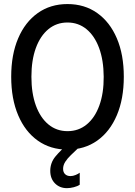

<svg xmlns="http://www.w3.org/2000/svg" viewBox="-20 -748 682 970"><path d="M320.8 7.8Q234.9 7.8 170.9 -37.6Q106.9 -83 71.8 -165.8Q36.6 -248.5 36.6 -360.4Q36.6 -472.2 71.8 -554.4Q106.9 -636.7 170.9 -682.1Q234.9 -727.5 320.8 -727.5Q407.2 -727.5 471.2 -682.1Q535.2 -636.7 570.3 -554.4Q605.5 -472.2 605.5 -360.4Q605.5 -248.5 570.3 -165.8Q535.2 -83 471.2 -37.6Q407.2 7.8 320.8 7.8ZM321.3 -85.4Q377 -85.4 418.2 -119.4Q459.5 -153.3 481.9 -215.1Q504.4 -276.9 503.9 -360.4Q503.4 -443.8 480.7 -505.4Q458 -566.9 417 -600.6Q376 -634.3 320.8 -634.3Q265.6 -634.3 224.6 -600.6Q183.6 -566.9 161.1 -505.4Q138.7 -443.8 138.7 -360.4Q138.7 -276.9 161.1 -215.1Q183.6 -153.3 224.6 -119.4Q265.6 -85.4 321.3 -85.4ZM318.4 202.6Q281.7 202.6 257.8 178.5Q233.9 154.3 233.9 115.2Q233.9 74.2 260 42.7Q286.1 11.2 326.2 -22.9L375.5 0Q356 18.6 338.4 35.4Q320.8 52.2 309.8 69.3Q298.8 86.4 298.8 105Q298.8 122.1 308.8 131.8Q318.8 141.6 335.9 141.6Q348.6 141.6 362.1 136Q375.5 130.4 382.8 124.5V185.1Q372.1 192.9 353 197.8Q334 202.6 318.4 202.6Z"/></svg>

Font: Reddit Sans Condensed Medium
Style: Regular
Weight: 500
Designer: Stephen Hutchings
Foundry: Reddit
Version: Version 1.014